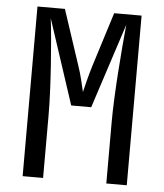

<svg xmlns="http://www.w3.org/2000/svg" viewBox="-52 -776 705 823"><g transform="rotate(5 300.0 -365.0)"><path d="M76 0V-730H194L272 -494Q283 -462 290.5 -430.5Q298 -399 302 -382Q306 -399 314 -430.5Q322 -462 332 -495L406 -730H524V0H436V-265Q436 -309 438.5 -365Q441 -421 445 -479.5Q449 -538 453.5 -591.5Q458 -645 462 -685L343 -320H257L137 -685Q142 -646 146.5 -594.5Q151 -543 155 -485.5Q159 -428 161.5 -371Q164 -314 164 -265V0Z"/></g></svg>

Font: Liga JetBrainsMono Nerd Font
Style: Regular
Weight: 400
Designer: Philipp Nurullin, Konstantin Bulenkov
Foundry: JetBrains
Version: Version 2.225; ttfautohint (v1.8.3)